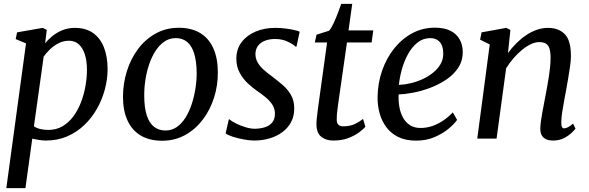

<svg xmlns="http://www.w3.org/2000/svg" viewBox="-20 -711 3022 985"><path d="M12.5 254 113.5 -488.5 60.5 -510.5 67.5 -545 199.5 -568 220 -557.5 211.5 -488.5Q227 -508.5 249.8 -526.8Q272.5 -545 301.2 -556.5Q330 -568 364 -568Q420.5 -568 457.8 -541.5Q495 -515 513.5 -467.2Q532 -419.5 532 -356Q532 -305.5 518.2 -253.5Q504.5 -201.5 478 -154.2Q451.5 -107 413 -70Q374.5 -33 325 -11.5Q275.5 10 216 10Q199.5 10 181 7Q162.5 4 145.5 0.5L110.5 254ZM154 -63Q169 -53 188 -48.8Q207 -44.5 228.5 -44.5Q268.5 -44.5 300.2 -63Q332 -81.5 355.8 -113.2Q379.5 -145 395 -185Q410.5 -225 418.2 -268.2Q426 -311.5 426 -353Q426 -399.5 415 -432.8Q404 -466 383.8 -484Q363.5 -502 334.5 -502Q305.5 -502 280.5 -489.2Q255.5 -476.5 236 -457.5Q216.5 -438.5 204 -420.5Z M897 -568.5Q962 -568.5 1006.5 -541.8Q1051 -515 1074.2 -463.8Q1097.5 -412.5 1097.5 -339.5Q1098 -272 1077.8 -209Q1057.5 -146 1019.8 -96.5Q982 -47 929.2 -18Q876.5 11 811.5 11Q748 11 703.2 -15Q658.5 -41 634.8 -91.5Q611 -142 611 -213.5Q611 -282.5 631 -346.2Q651 -410 688.5 -460Q726 -510 779 -539.2Q832 -568.5 897 -568.5ZM881.5 -515.5Q848.5 -515.5 822.5 -497.2Q796.5 -479 777 -448.5Q757.5 -418 744.8 -379.8Q732 -341.5 725.8 -300.2Q719.5 -259 720 -220.5Q720 -159.5 732.8 -119.8Q745.5 -80 770 -60.8Q794.5 -41.5 829 -41.5Q861.5 -41.5 887.2 -59.5Q913 -77.5 932 -108Q951 -138.5 963.5 -176.8Q976 -215 982.5 -256Q989 -297 989 -335.5Q988.5 -396.5 976.2 -436.2Q964 -476 940.2 -495.8Q916.5 -515.5 881.5 -515.5Z M1501 -471.5H1496.5Q1486.5 -482.5 1457.2 -496.8Q1428 -511 1391.5 -511Q1364 -511 1341.8 -503Q1319.5 -495 1306 -479Q1292.5 -463 1290.5 -438.5Q1289.5 -412.5 1301.5 -391.2Q1313.5 -370 1333.8 -352.2Q1354 -334.5 1377.5 -317.5Q1402.5 -298.5 1428.2 -276.8Q1454 -255 1471.8 -225.5Q1489.5 -196 1489.5 -154.5Q1489.5 -114.5 1473 -84Q1456.5 -53.5 1427.8 -32.5Q1399 -11.5 1362.2 -0.8Q1325.5 10 1284.5 10Q1260.5 10 1229.8 4.2Q1199 -1.5 1173 -10Q1147 -18.5 1137.5 -27L1154 -99H1156.5Q1168 -89 1190.5 -77.8Q1213 -66.5 1239 -58.5Q1265 -50.5 1286.5 -50.5Q1311 -50.5 1335 -57Q1359 -63.5 1374.8 -80.5Q1390.5 -97.5 1390.5 -128Q1390.5 -154.5 1376.2 -175.5Q1362 -196.5 1340.2 -214Q1318.5 -231.5 1295.5 -247Q1275.5 -261 1251.2 -283.5Q1227 -306 1209.8 -337.5Q1192.5 -369 1192.5 -410Q1192.5 -458.5 1219 -494Q1245.5 -529.5 1290.8 -548.8Q1336 -568 1392 -568Q1418.5 -568 1444.2 -564.8Q1470 -561.5 1489.8 -557Q1509.5 -552.5 1517.5 -548.5Z M1714.5 -175.5Q1712.5 -158.5 1710.8 -145.8Q1709 -133 1708.2 -121.5Q1707.5 -110 1707.5 -96.5Q1707.5 -80.5 1715.5 -71.8Q1723.5 -63 1740 -63Q1776.5 -63 1801.8 -75.5Q1827 -88 1842.5 -101L1854.5 -60.5Q1843 -47 1820.2 -30.5Q1797.5 -14 1765 -2Q1732.5 10 1689.5 10Q1652 10 1627.8 -9.5Q1603.5 -29 1603.5 -74Q1603.5 -79.5 1603.8 -86.2Q1604 -93 1605 -102.2Q1606 -111.5 1607.5 -124Q1609 -136.5 1611 -153L1658 -493H1595L1604 -533L1668.5 -553.5Q1679 -565.5 1690.5 -589.8Q1702 -614 1712.5 -641.8Q1723 -669.5 1730.5 -691H1787L1768 -555H1895L1886.5 -493H1760Z M2325 -96Q2311.5 -76 2281.8 -51Q2252 -26 2209.5 -7.8Q2167 10.5 2115 10.5Q2060.5 10.5 2022.5 -8.5Q1984.5 -27.5 1961 -59.8Q1937.5 -92 1927 -131.8Q1916.5 -171.5 1917 -213Q1918 -285 1940.5 -349.2Q1963 -413.5 2002.8 -463Q2042.5 -512.5 2095.5 -540.8Q2148.5 -569 2210.5 -569Q2259.5 -569 2291 -553Q2322.5 -537 2338 -509Q2353.5 -481 2354 -446.5Q2354.5 -399.5 2331 -363.8Q2307.5 -328 2269.2 -302.5Q2231 -277 2186.5 -260.2Q2142 -243.5 2099.2 -235.5Q2056.5 -227.5 2025 -226.5Q2023.5 -195 2028.5 -164.5Q2033.5 -134 2046.8 -109Q2060 -84 2082.5 -69.2Q2105 -54.5 2137.5 -54.5Q2168 -54.5 2197 -64.2Q2226 -74 2253 -92Q2280 -110 2303 -134.5ZM2187.5 -515.5Q2150.5 -515.5 2121.8 -492.5Q2093 -469.5 2073 -433Q2053 -396.5 2041.5 -354.8Q2030 -313 2026.5 -275.5Q2054.5 -276.5 2085.8 -283.8Q2117 -291 2146.8 -304.5Q2176.5 -318 2201 -337.5Q2225.5 -357 2240 -382Q2254.5 -407 2254 -437.5Q2253.5 -476.5 2235.8 -496Q2218 -515.5 2187.5 -515.5Z M2586 -438.5Q2605 -465 2628.5 -488.5Q2652 -512 2678.5 -530Q2705 -548 2733.5 -558Q2762 -568 2792 -568Q2845 -568 2877 -536.2Q2909 -504.5 2909 -423Q2909 -401.5 2904.5 -370.5Q2900 -339.5 2894.5 -306.8Q2889 -274 2884 -247Q2879.5 -222 2874 -193Q2868.5 -164 2864.2 -135.8Q2860 -107.5 2859.5 -85Q2859 -68 2862.8 -60.2Q2866.5 -52.5 2873 -52.5Q2882.5 -52.5 2893.5 -58Q2904.5 -63.5 2920 -77L2932.5 -51Q2928.5 -45 2913 -30Q2897.5 -15 2873.2 -2.5Q2849 10 2818 10Q2793.5 10 2778.8 2Q2764 -6 2757.5 -20.5Q2751 -35 2752 -55.5Q2752.5 -70.5 2755.2 -90.5Q2758 -110.5 2762 -132.8Q2766 -155 2770.5 -177.8Q2775 -200.5 2778.5 -220.5Q2782.5 -241.5 2787 -266Q2791.5 -290.5 2795.5 -316Q2799.5 -341.5 2802 -366.5Q2804.5 -391.5 2804.5 -414Q2804.5 -445.5 2798.5 -463Q2792.5 -480.5 2779.8 -487.8Q2767 -495 2745.5 -495Q2725.5 -495 2703 -484.2Q2680.5 -473.5 2657.8 -454.8Q2635 -436 2614 -411.8Q2593 -387.5 2576.5 -360.5L2527.5 0H2428.5L2492.5 -483L2443 -507.5L2450.5 -545L2577 -568L2598.5 -557.5Z"/></svg>

Font: Merriweather Light 18pt
Style: Italic
Weight: 400
Italic angle: -7.8°
Version: Version 2.101